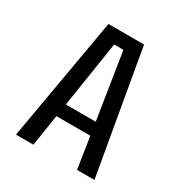

<svg xmlns="http://www.w3.org/2000/svg" viewBox="-164 -823 898 946"><g transform="rotate(30 285.0 -350.0)"><path d="M407 0 379.5 -178.5H186.5L158.5 0H59.5L181.5 -700H384L506 0ZM256.5 -626.5 198 -251.5H368L309 -626.5Z"/></g></svg>

Font: League Mono Narrow
Style: Regular
Weight: 400
Width: 3
Designer: Tyler Finck
Foundry: The League of Moveable Type / Tyler Finck
Version: Version 2.210